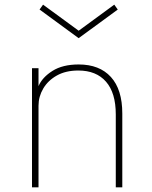

<svg xmlns="http://www.w3.org/2000/svg" viewBox="-20 -805 654 825"><path d="M117.5 0H145.5V-351Q145.5 -390 165.8 -424.5Q186 -459 224.2 -480.5Q262.5 -502 316.5 -502Q393.5 -502 435.5 -454Q477.5 -406 477.5 -313.5V0H505.5V-317Q505.5 -420.5 456.5 -474.2Q407.5 -528 318 -528Q249 -528 205.2 -500.2Q161.5 -472.5 145.5 -435V-512H117.5ZM318 -641 486 -764 471 -785 318 -673 165 -785 150 -764Z"/></svg>

Font: Spartan Thin
Style: Regular
Weight: 100
Designer: Matt Bailey, Mirko Velimirovic
Foundry: Matt Bailey
Version: Version 1.003; ttfautohint (v1.8.3)